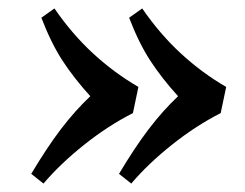

<svg xmlns="http://www.w3.org/2000/svg" viewBox="-20 -492 581 455"><path d="M54 -80Q91 -142 124 -185.5Q157 -229 194 -264Q155 -307 128 -348.5Q101 -390 78 -450L109 -472Q151 -411 201 -365Q251 -319 308 -286L295 -224Q236 -194 179.5 -149Q123 -104 83 -57ZM262 -80Q299 -142 332 -185.5Q365 -229 402 -264Q363 -307 336 -348.5Q309 -390 286 -450L317 -472Q359 -411 409 -365Q459 -319 516 -286L503 -224Q444 -194 387.5 -149Q331 -104 291 -57Z"/></svg>

Font: Literata 36pt SemiBold
Style: Italic
Weight: 600
Italic angle: -2°
Designer: Latin by Veronika Burian and Jose Scaglione. Greek by Irene Vlachou. Cyrillic by Vera Evstafieva
Foundry: TypeTogether
Version: Version 3.002